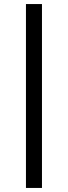

<svg xmlns="http://www.w3.org/2000/svg" viewBox="-20 -744 334 947"><path d="M108 183V-724H187V183Z"/></svg>

Font: Archivo Expanded
Style: Regular
Weight: 400
Width: 7
Designer: Hector Gatti
Foundry: Omnibus-Type
Version: Version 2.001